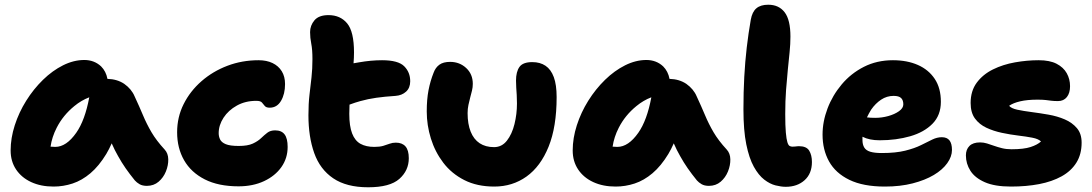

<svg xmlns="http://www.w3.org/2000/svg" viewBox="-20 -780 4625 813"><path d="M207 10Q153 10 112 -9Q71 -28 48 -62.5Q25 -97 25 -143Q25 -195 42.5 -249.5Q60 -304 91 -353.5Q122 -403 162 -442Q202 -481 247 -503.5Q292 -526 337 -526Q379 -526 408 -499Q429 -478 435 -446Q476 -445 506 -425Q537 -403 550 -372Q570 -329 585.5 -292Q601 -255 621.5 -220Q642 -185 677 -147Q692 -131 692.5 -105.5Q693 -80 682.5 -54Q672 -28 651.5 -10.5Q631 7 602 7Q583 7 571 0Q559 -7 551 -16Q529 -43 512 -67.5Q495 -92 480 -119Q466 -143 453 -173Q442 -148 430 -128Q399 -77 363 -46.5Q327 -16 287.5 -3Q248 10 207 10ZM358 -368Q324 -355 295 -331Q247 -292 220 -239Q200 -200 194 -159Q204 -158 214 -158Q261 -158 303 -218Q340 -271 358 -368Z M990 9Q905 9 847 -20.5Q789 -50 759.5 -101.5Q730 -153 730 -220Q730 -284 757.5 -339Q785 -394 833 -436Q881 -478 943 -501.5Q1005 -525 1075 -525Q1109 -525 1134 -513Q1159 -501 1173 -478.5Q1187 -456 1187 -424Q1187 -382 1170 -353Q1153 -324 1122 -324Q1107 -324 1101 -331.5Q1095 -339 1089 -346Q1083 -353 1065 -353Q1019 -353 983 -333Q947 -313 926.5 -281.5Q906 -250 906 -216Q906 -202 912 -189.5Q918 -177 936 -169.5Q954 -162 991 -162Q1029 -162 1050.5 -172Q1072 -182 1085.5 -195Q1099 -208 1112 -218Q1125 -228 1145 -228Q1172 -228 1185 -211Q1198 -194 1198 -158Q1198 -110 1171.5 -72.5Q1145 -35 1098 -13Q1051 9 990 9Z M1539 13Q1447 13 1391 -25Q1335 -63 1310.5 -132Q1286 -201 1286 -292Q1286 -341 1290.5 -379Q1295 -417 1299 -452.5Q1303 -488 1303 -530Q1303 -570 1298 -595Q1293 -620 1293 -644Q1293 -672 1311.5 -694Q1330 -716 1371 -716Q1421 -716 1450 -681Q1479 -646 1479 -558Q1479 -536 1477 -512Q1488 -514 1500 -516Q1551 -525 1598 -525Q1666 -525 1691.5 -499.5Q1717 -474 1717 -436Q1717 -408 1699.5 -392Q1682 -376 1655 -374Q1609 -371 1573.5 -366Q1538 -361 1506 -352Q1484 -346 1460 -337Q1459 -318 1459 -298Q1459 -246 1471 -215Q1483 -184 1506.5 -171Q1530 -158 1565 -158Q1588 -158 1603 -162.5Q1618 -167 1630 -171.5Q1642 -176 1656 -176Q1683 -176 1697 -160Q1711 -144 1711 -110Q1711 -58 1671 -22.5Q1631 13 1539 13Z M2073 10Q2000 10 1946 -17.5Q1892 -45 1857 -91Q1822 -137 1804.5 -193.5Q1787 -250 1787 -308Q1787 -359 1794.5 -398Q1802 -437 1816 -472Q1824 -494 1840.5 -506Q1857 -518 1886 -518Q1926 -518 1954 -492Q1982 -466 1982 -425Q1982 -410 1978.5 -396Q1975 -382 1971 -367Q1967 -352 1963.5 -335.5Q1960 -319 1960 -301Q1960 -255 1973 -222.5Q1986 -190 2011 -173.5Q2036 -157 2072 -157Q2105 -157 2126.5 -184.5Q2148 -212 2158.5 -254.5Q2169 -297 2169 -342Q2169 -362 2168 -378Q2167 -394 2166 -408.5Q2165 -423 2165 -439Q2165 -476 2179.5 -496.5Q2194 -517 2234 -517Q2267 -517 2290 -501.5Q2313 -486 2325 -453.5Q2337 -421 2337 -369Q2337 -243 2303 -159Q2269 -75 2209.5 -32.5Q2150 10 2073 10Z M2587 10Q2533 10 2492 -9Q2451 -28 2428 -62.5Q2405 -97 2405 -143Q2405 -195 2422.5 -249.5Q2440 -304 2471 -353.5Q2502 -403 2542 -442Q2582 -481 2627 -503.5Q2672 -526 2717 -526Q2759 -526 2788 -499Q2809 -478 2815 -446Q2856 -445 2886 -425Q2917 -403 2930 -372Q2950 -329 2965.5 -292Q2981 -255 3001.5 -220Q3022 -185 3057 -147Q3072 -131 3072.5 -105.5Q3073 -80 3062.5 -54Q3052 -28 3031.5 -10.5Q3011 7 2982 7Q2963 7 2951 0Q2939 -7 2931 -16Q2909 -43 2892 -67.5Q2875 -92 2860 -119Q2846 -143 2833 -173Q2822 -148 2810 -128Q2779 -77 2743 -46.5Q2707 -16 2667.5 -3Q2628 10 2587 10ZM2738 -368Q2704 -355 2675 -331Q2627 -292 2600 -239Q2580 -200 2574 -159Q2584 -158 2594 -158Q2641 -158 2683 -218Q2720 -271 2738 -368Z M3307 11Q3288 11 3264 5Q3240 -1 3216 -19.5Q3192 -38 3172 -74Q3152 -110 3140 -169Q3128 -228 3128 -317Q3128 -390 3131.5 -454.5Q3135 -519 3142 -579Q3149 -639 3159 -696Q3165 -730 3183 -745Q3201 -760 3233 -760Q3278 -760 3302.5 -728Q3327 -696 3327 -625Q3327 -594 3323.5 -559.5Q3320 -525 3316 -485.5Q3312 -446 3308.5 -399.5Q3305 -353 3305 -297Q3305 -247 3307.5 -219Q3310 -191 3314 -178Q3318 -165 3323.5 -162Q3329 -159 3335 -159Q3341 -159 3346 -159.5Q3351 -160 3355 -160.5Q3359 -161 3363 -161Q3395 -161 3406.5 -142Q3418 -123 3418 -94Q3418 -45 3387 -17Q3356 11 3307 11Z M3727 10Q3635 10 3576.5 -18.5Q3518 -47 3490.5 -96.5Q3463 -146 3463 -210Q3463 -265 3484 -320.5Q3505 -376 3544 -422.5Q3583 -469 3638 -497Q3693 -525 3761 -525Q3821 -525 3866.5 -505Q3912 -485 3938 -446Q3964 -407 3964 -349Q3964 -292 3928.5 -256Q3893 -220 3834 -203Q3775 -186 3705 -186Q3661 -186 3632 -201Q3632 -194 3632 -187Q3632 -168 3639.5 -155.5Q3647 -143 3665 -137.5Q3683 -132 3714 -132Q3773 -132 3813 -142Q3853 -152 3880 -165.5Q3907 -179 3927.5 -189Q3948 -199 3968 -199Q3990 -199 4000.5 -185.5Q4011 -172 4011 -145Q4011 -117 3991 -89Q3971 -61 3934 -39Q3897 -17 3844.5 -3.5Q3792 10 3727 10ZM3651 -283Q3665 -281 3686 -281Q3714 -281 3741 -288.5Q3768 -296 3786.5 -309Q3805 -322 3805 -338Q3805 -356 3795.5 -365Q3786 -374 3764 -374Q3735 -374 3711 -358Q3687 -342 3669 -316Q3659 -300 3651 -283Z M4261 10Q4192 10 4150 -8.5Q4108 -27 4089 -57Q4070 -87 4070 -122Q4070 -147 4085 -162Q4100 -177 4130 -177Q4145 -177 4159.5 -172.5Q4174 -168 4189.5 -162.5Q4205 -157 4223 -152.5Q4241 -148 4263 -148Q4315 -148 4344 -157.5Q4373 -167 4388 -181Q4377 -192 4351 -197Q4325 -202 4291.5 -206Q4258 -210 4222.5 -217.5Q4187 -225 4157 -239Q4127 -253 4108.5 -278Q4090 -303 4090 -344Q4090 -395 4116 -430Q4142 -465 4184.5 -486Q4227 -507 4278 -516Q4329 -525 4378 -525Q4425 -525 4454 -510Q4483 -495 4497 -470Q4511 -445 4511 -415Q4511 -386 4497.5 -369Q4484 -352 4460 -352Q4443 -352 4431.5 -353.5Q4420 -355 4407.5 -356.5Q4395 -358 4373 -358Q4330 -358 4300 -351Q4270 -344 4253 -332Q4262 -321 4287.5 -315.5Q4313 -310 4348 -305.5Q4383 -301 4420 -294.5Q4457 -288 4488.5 -274.5Q4520 -261 4540 -237.5Q4560 -214 4560 -176Q4560 -127 4538 -91.5Q4516 -56 4475.5 -33.5Q4435 -11 4380.5 -0.5Q4326 10 4261 10Z"/></svg>

Font: Shantell Sans Light ExtraBold
Style: Regular
Weight: 800
Version: Version 1.011;[c5ecc13dd]